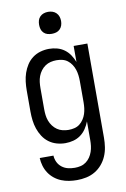

<svg xmlns="http://www.w3.org/2000/svg" viewBox="-102 -792 705 1075"><g transform="rotate(-10 250.0 -255.0)"><path d="M247 223Q224 223 201.5 219.5Q179 216 158 207.5Q137 199 119 184.5Q101 170 88.5 151Q76 132 69.5 110Q63 88 62 65H140Q141 85 149.5 102.5Q158 120 173.5 132Q189 144 208 148.5Q227 153 247 153Q264 153 280.5 149Q297 145 310.5 135Q324 125 333.5 111Q343 97 348.5 81Q354 65 356 48.5Q358 32 358 15V-91Q350 -70 337 -50.5Q324 -31 305.5 -17.5Q287 -4 264.5 2Q242 8 219 8Q194 8 169.5 1Q145 -6 125 -21Q105 -36 91.5 -57Q78 -78 70 -101.5Q62 -125 59 -150Q56 -175 56 -200V-320Q56 -345 59 -370Q62 -395 70 -418.5Q78 -442 91.5 -463Q105 -484 125 -499Q145 -514 169.5 -521Q194 -528 219 -528Q242 -528 264.5 -522Q287 -516 305.5 -502.5Q324 -489 337 -469.5Q350 -450 358 -429V-520H436V15Q436 42 432 68.5Q428 95 417.5 119.5Q407 144 389.5 164.5Q372 185 349 198.5Q326 212 299.5 217.5Q273 223 247 223ZM249 -62Q266 -62 282.5 -66Q299 -70 312 -80Q325 -90 334.5 -104.5Q344 -119 349 -134.5Q354 -150 356 -166.5Q358 -183 358 -200V-320Q358 -337 356 -353.5Q354 -370 349 -385.5Q344 -401 334.5 -415.5Q325 -430 312 -440Q299 -450 282.5 -454Q266 -458 249 -458Q232 -458 215.5 -454Q199 -450 185 -440.5Q171 -431 160.5 -417Q150 -403 144 -387Q138 -371 136 -354Q134 -337 134 -320V-200Q134 -183 136 -166Q138 -149 144 -133Q150 -117 160.5 -103Q171 -89 185 -79.5Q199 -70 215.5 -66Q232 -62 249 -62ZM250 -608Q237 -608 225 -611.5Q213 -615 204 -624Q195 -633 191.5 -645Q188 -657 188 -670Q188 -683 191.5 -695Q195 -707 204 -716Q213 -725 225 -729Q237 -733 250 -733Q263 -733 275 -729Q287 -725 296 -716Q305 -707 309 -695Q313 -683 313 -670Q313 -657 309 -645Q305 -633 296 -624Q287 -615 275 -611.5Q263 -608 250 -608Z"/></g></svg>

Font: Iosevka www.saffi
Style: Regular
Weight: 400
Monospace: yes
Designer: Belleve Invis
Foundry: Belleve Invis
Version: Version 22.0.2; ttfautohint (v1.8.3)